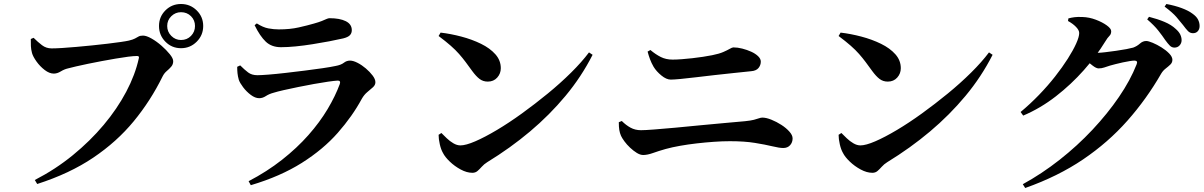

<svg xmlns="http://www.w3.org/2000/svg" viewBox="-20 -867 6020 960"><path d="M154 33Q257 -20 344 -91Q431 -162 498.5 -242.5Q566 -323 611 -408Q656 -493 674 -575Q676 -582 673.5 -584.5Q671 -587 665 -587Q649 -587 621 -583.5Q593 -580 558.5 -574Q524 -568 488.5 -561.5Q453 -555 420 -548Q387 -541 360.5 -535Q334 -529 320 -525Q302 -521 284 -510Q266 -499 249 -499Q227 -499 203.5 -517Q180 -535 162.5 -559.5Q145 -584 140 -602Q135 -621 134.5 -636.5Q134 -652 134 -672L148 -678Q169 -657 190 -641Q211 -625 238 -625Q258 -625 290.5 -627Q323 -629 362 -632.5Q401 -636 441 -640Q481 -644 518 -648.5Q555 -653 583 -657Q611 -661 624 -664Q645 -669 655 -674.5Q665 -680 673 -684.5Q681 -689 695 -689Q712 -689 737.5 -674.5Q763 -660 787.5 -638.5Q812 -617 829 -596Q846 -575 846 -561Q846 -545 836 -533.5Q826 -522 813.5 -511.5Q801 -501 793 -485Q733 -363 648.5 -260.5Q564 -158 446 -78.5Q328 1 166 53ZM885 -626Q839 -626 807 -658.5Q775 -691 775 -737Q775 -783 807 -815Q839 -847 885 -847Q931 -847 963.5 -815Q996 -783 996 -737Q996 -691 963.5 -658.5Q931 -626 885 -626ZM885 -667Q915 -667 935 -687.5Q955 -708 955 -737Q955 -766 935 -786Q915 -806 885 -806Q857 -806 836.5 -786Q816 -766 816 -737Q816 -708 836.5 -687.5Q857 -667 885 -667Z M1223 39Q1315 -9 1390 -68Q1465 -127 1522 -191.5Q1579 -256 1618 -321.5Q1657 -387 1679 -447Q1685 -465 1667 -464Q1651 -463 1619.5 -458.5Q1588 -454 1549.5 -447Q1511 -440 1471.5 -432Q1432 -424 1399 -416.5Q1366 -409 1347 -403Q1325 -397 1309 -386.5Q1293 -376 1276 -376Q1256 -376 1234 -392.5Q1212 -409 1195.5 -431Q1179 -453 1174 -468Q1169 -486 1167.5 -501Q1166 -516 1166 -533L1181 -540Q1203 -518 1221 -504.5Q1239 -491 1267 -491Q1285 -491 1323 -494Q1361 -497 1408.5 -502.5Q1456 -508 1504 -514Q1552 -520 1593 -526Q1634 -532 1657 -537Q1685 -542 1699 -553Q1713 -564 1730 -564Q1746 -564 1767.5 -553Q1789 -542 1809 -525Q1829 -508 1843 -489.5Q1857 -471 1857 -456Q1857 -442 1845 -431Q1833 -420 1817 -407Q1801 -394 1789 -373Q1742 -286 1669 -203Q1596 -120 1489 -52.5Q1382 15 1234 59ZM1385 -631Q1338 -631 1309 -658.5Q1280 -686 1253 -741L1264 -750Q1295 -730 1322 -725Q1349 -720 1374 -720Q1430 -720 1474 -730Q1518 -740 1549 -749Q1574 -756 1589 -762Q1604 -768 1612.5 -772Q1621 -776 1628 -776Q1679 -776 1709 -761Q1739 -746 1739 -716Q1739 -701 1729.5 -691Q1720 -681 1696 -675Q1666 -668 1626.5 -660.5Q1587 -653 1543 -646Q1499 -639 1458.5 -635Q1418 -631 1385 -631Z M2342 -3Q2314 -3 2283.5 -19.5Q2253 -36 2229 -59Q2205 -82 2195 -102Q2185 -119 2179 -145.5Q2173 -172 2173 -193L2187 -202Q2199 -190 2214 -175.5Q2229 -161 2247 -150.5Q2265 -140 2282 -140Q2309 -140 2356.5 -160.5Q2404 -181 2464.5 -217Q2525 -253 2590 -300Q2655 -347 2718.5 -399Q2782 -451 2835.5 -504Q2889 -557 2925 -605L2943 -593Q2887 -483 2807.5 -387.5Q2728 -292 2630 -209.5Q2532 -127 2416 -56Q2400 -46 2389 -33.5Q2378 -21 2367.5 -12Q2357 -3 2342 -3ZM2419 -459Q2395 -459 2377.5 -472.5Q2360 -486 2341 -512Q2323 -537 2308 -557Q2293 -577 2275.5 -597Q2258 -617 2233.5 -638.5Q2209 -660 2173 -687L2183 -704Q2234 -698 2287 -684Q2340 -670 2385 -648Q2430 -626 2457 -595.5Q2484 -565 2484 -526Q2484 -499 2466 -479Q2448 -459 2419 -459Z M3196 -92Q3181 -92 3164 -102.5Q3147 -113 3130.5 -128.5Q3114 -144 3102 -160.5Q3090 -177 3085 -188Q3079 -202 3076.5 -217Q3074 -232 3074 -256L3089 -262Q3110 -241 3133 -228.5Q3156 -216 3185 -216Q3204 -216 3250 -219.5Q3296 -223 3356 -228.5Q3416 -234 3480.5 -240.5Q3545 -247 3604.5 -252Q3664 -257 3705 -261Q3734 -264 3749.5 -268Q3765 -272 3774.5 -275.5Q3784 -279 3792 -279Q3811 -279 3837 -268.5Q3863 -258 3887 -242.5Q3911 -227 3927 -209Q3943 -191 3943 -175Q3943 -155 3930.5 -141Q3918 -127 3896 -127Q3877 -127 3842 -135.5Q3807 -144 3754.5 -152.5Q3702 -161 3630 -161Q3592 -161 3549.5 -158Q3507 -155 3463.5 -150Q3420 -145 3380.5 -138Q3341 -131 3308 -122Q3273 -112 3245 -102Q3217 -92 3196 -92ZM3334 -469Q3312 -469 3287 -489.5Q3262 -510 3248 -533Q3237 -552 3230 -571Q3223 -590 3218 -609L3232 -617Q3258 -595 3284 -582Q3310 -569 3343 -569Q3363 -569 3389 -571Q3415 -573 3442 -576Q3469 -579 3495 -583Q3521 -587 3541 -591Q3576 -598 3596.5 -607Q3617 -616 3629 -623Q3641 -630 3647 -630Q3668 -630 3691.5 -624Q3715 -618 3736 -608.5Q3757 -599 3770.5 -586Q3784 -573 3784 -559Q3784 -541 3772.5 -527Q3761 -513 3736 -511Q3697 -507 3649.5 -502Q3602 -497 3552.5 -491.5Q3503 -486 3458.5 -480.5Q3414 -475 3381 -472Q3348 -469 3334 -469Z M4342 -3Q4314 -3 4283.5 -19.5Q4253 -36 4229 -59Q4205 -82 4195 -102Q4185 -119 4179 -145.5Q4173 -172 4173 -193L4187 -202Q4199 -190 4214 -175.5Q4229 -161 4247 -150.5Q4265 -140 4282 -140Q4309 -140 4356.5 -160.5Q4404 -181 4464.5 -217Q4525 -253 4590 -300Q4655 -347 4718.5 -399Q4782 -451 4835.5 -504Q4889 -557 4925 -605L4943 -593Q4887 -483 4807.5 -387.5Q4728 -292 4630 -209.5Q4532 -127 4416 -56Q4400 -46 4389 -33.5Q4378 -21 4367.5 -12Q4357 -3 4342 -3ZM4419 -459Q4395 -459 4377.5 -472.5Q4360 -486 4341 -512Q4323 -537 4308 -557Q4293 -577 4275.5 -597Q4258 -617 4233.5 -638.5Q4209 -660 4173 -687L4183 -704Q4234 -698 4287 -684Q4340 -670 4385 -648Q4430 -626 4457 -595.5Q4484 -565 4484 -526Q4484 -499 4466 -479Q4448 -459 4419 -459Z M5852 -629Q5839 -629 5829 -639Q5819 -649 5806 -667Q5792 -688 5771.5 -714Q5751 -740 5716 -770L5725 -783Q5768 -772 5802.5 -757.5Q5837 -743 5859 -722Q5875 -708 5881.5 -694Q5888 -680 5888 -666Q5888 -651 5878 -640Q5868 -629 5852 -629ZM5094 54Q5189 2 5278 -68Q5367 -138 5442.5 -218.5Q5518 -299 5575 -382.5Q5632 -466 5663 -545Q5671 -564 5652 -564Q5644 -564 5628.5 -561.5Q5613 -559 5594 -555Q5575 -551 5558 -546.5Q5541 -542 5530 -539Q5514 -534 5501 -529.5Q5488 -525 5473 -525Q5461 -525 5442.5 -539.5Q5424 -554 5403 -571L5421 -607Q5438 -605 5448.5 -604Q5459 -603 5469 -603Q5482 -603 5507 -606Q5532 -609 5560.5 -613Q5589 -617 5612.5 -621.5Q5636 -626 5646 -629Q5665 -636 5679.5 -649Q5694 -662 5711 -662Q5722 -662 5743.5 -653Q5765 -644 5787.5 -630Q5810 -616 5826 -599.5Q5842 -583 5842 -568Q5842 -554 5831.5 -544Q5821 -534 5808 -524Q5795 -514 5786 -499Q5713 -372 5617 -263.5Q5521 -155 5395.5 -70Q5270 15 5106 73ZM5083 -307Q5131 -347 5175 -392.5Q5219 -438 5255.5 -484.5Q5292 -531 5319 -573.5Q5346 -616 5361 -649.5Q5376 -683 5376 -702Q5376 -716 5360 -732.5Q5344 -749 5320 -762L5322 -775Q5337 -779 5352.5 -781Q5368 -783 5392 -782Q5426 -781 5459 -768.5Q5492 -756 5514 -740Q5536 -724 5536 -711Q5536 -696 5527 -687.5Q5518 -679 5506 -659Q5462 -587 5399 -516Q5336 -445 5259.5 -385.5Q5183 -326 5096 -289ZM5945 -701Q5930 -701 5919.5 -712Q5909 -723 5895 -742Q5881 -760 5862 -782Q5843 -804 5803 -834L5812 -847Q5855 -839 5888.5 -826.5Q5922 -814 5942 -799Q5962 -785 5970 -769.5Q5978 -754 5978 -737Q5978 -721 5969 -711Q5960 -701 5945 -701Z"/></svg>

Font: Noto Serif JP ExtraLight
Style: Bold
Weight: 700
Version: Version 2.003-H1;hotconv 1.1.1;makeotfexe 2.6.0